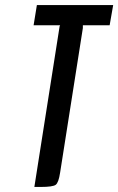

<svg xmlns="http://www.w3.org/2000/svg" viewBox="-20 -740 468 760"><path d="M141 0H116L216 -636L218 -640H113L126 -720H428L414 -640H308V-629L218 -57Q212 -17 200.5 -8.5Q189 0 141 0Z"/></svg>

Font: Economica
Style: Bold Italic
Weight: 700
Designer: Vicente Lamonaca
Foundry: Vicente Lamonaca
Version: Version 1.100